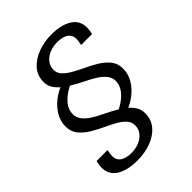

<svg xmlns="http://www.w3.org/2000/svg" viewBox="-250 -868 1145 1145"><g transform="rotate(-45 322.0 -295.5)"><path d="M386.5 -100.5 318 -126Q353 -136 387.8 -157.5Q422.5 -179 446 -209.2Q469.5 -239.5 469.5 -275Q469.5 -303.5 451.8 -326Q434 -348.5 404 -367.8Q374 -387 336 -405Q292.5 -426.5 252 -451Q211.5 -475.5 185.8 -506Q160 -536.5 160 -574.5Q160 -628.5 193.2 -666Q226.5 -703.5 279.8 -723.2Q333 -743 393 -743Q474.5 -743 524 -712.5Q573.5 -682 573.5 -621Q573.5 -611.5 571.5 -597.5Q569.5 -583.5 567 -573H474.5Q477 -583.5 479 -596.2Q481 -609 481 -616.5Q481 -638.5 472 -652.2Q463 -666 448.2 -673.5Q433.5 -681 416.8 -683.5Q400 -686 384.5 -686Q349.5 -686 319.5 -673.5Q289.5 -661 271.5 -638Q253.5 -615 253.5 -584Q253.5 -557.5 272 -537Q290.5 -516.5 320.5 -499.2Q350.5 -482 384 -466Q426 -446.5 464.5 -423.8Q503 -401 527.8 -370.5Q552.5 -340 552.5 -297Q552.5 -251.5 529 -212.2Q505.5 -173 467.5 -144Q429.5 -115 386.5 -100.5ZM224.5 152Q143 152 93.2 121.5Q43.5 91 43.5 29.5Q43.5 20 45.8 6Q48 -8 50.5 -18.5H143Q141 -8 139 4.8Q137 17.5 137 25.5Q137 47.5 146 61.2Q155 75 169.5 82.2Q184 89.5 200.8 92.2Q217.5 95 232.5 95Q268 95 298 82.5Q328 70 346 47Q364 24 364 -6.5Q364 -34 345.2 -55.2Q326.5 -76.5 296.5 -93.5Q266.5 -110.5 233.5 -125.5Q191.5 -145 153 -167.8Q114.5 -190.5 89.8 -221Q65 -251.5 65 -294.5Q65 -340 88.5 -379Q112 -418 150.2 -447Q188.5 -476 231 -490.5L299 -465Q265 -455.5 229.8 -434Q194.5 -412.5 171 -382.5Q147.5 -352.5 147.5 -316.5Q147.5 -288 165.2 -265Q183 -242 213.2 -223Q243.5 -204 281.5 -186Q326 -165 366 -140.5Q406 -116 431.8 -85.5Q457.5 -55 457.5 -15.5Q457.5 37.5 426 75Q394.5 112.5 341.8 132.2Q289 152 224.5 152Z"/></g></svg>

Font: Epilogue Medium
Style: Italic
Weight: 500
Italic angle: -12°
Designer: Tyler Finck
Foundry: Etcetera Type Co
Version: Version 2.112